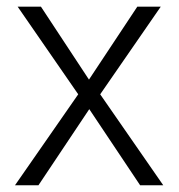

<svg xmlns="http://www.w3.org/2000/svg" viewBox="-20 -548 529 568"><path d="M243.2 -312.5 386.2 -528.3H455.6L276.4 -269L462.9 0H394.5L244.1 -225.1L93.8 0H24.4L211.4 -269L32.2 -528.3H101.1Z"/></svg>

Font: Franko
Style: Light
Weight: 300
Designer: Google
Version: Version 1.200310; 2013